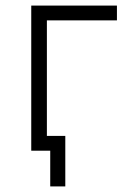

<svg xmlns="http://www.w3.org/2000/svg" viewBox="-20 -540 462 688"><path d="M160 128H214V-53H148V-467H399V-520H92V0H160Z"/></svg>

Font: Fixel Display Light
Style: Regular
Weight: 300
Designer: AlfaBravo + MacPaw
Foundry: Kyrylo Tkachov, Marchela Mozhyna, Serhii Makarenko, Maria Weinstein, Zakhar Kryvoshyya
Version: Version 1.211